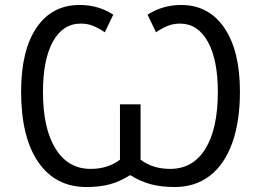

<svg xmlns="http://www.w3.org/2000/svg" viewBox="-20 -743 1051 773"><path d="M857 -373Q857 -225 807 -144Q757 -63 665 -63Q595 -63 546 -100V-323H463V-100Q414 -63 345 -63Q254 -63 203.5 -144.5Q153 -226 153 -373Q153 -503 193 -575.5Q233 -648 305 -648Q332 -648 354.5 -639Q377 -630 402 -613L436 -684Q376 -723 301 -723Q189 -723 127 -631.5Q65 -540 65 -374Q65 -191 134 -90.5Q203 10 328 10Q381 10 422 -1Q463 -12 502 -37H506Q546 -12 588 -1Q630 10 683 10Q766 10 825 -35.5Q884 -81 915 -167.5Q946 -254 946 -374Q946 -539 883 -631Q820 -723 709 -723Q636 -723 574 -684L608 -613Q633 -630 655.5 -639Q678 -648 705 -648Q776 -648 816.5 -575.5Q857 -503 857 -373Z"/></svg>

Font: OpenSansMMV
Style: Regular
Weight: 400
Designer: Steve Matteson
Foundry: Ascender Corporation
Version: Version 4.000